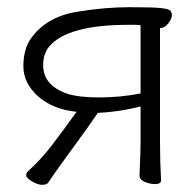

<svg xmlns="http://www.w3.org/2000/svg" viewBox="-20 -501 543 534"><path d="M425 -106Q425 -51 428 0Q428 11 412 11Q396 11 382 4.5Q368 -2 368 -12V-13Q371 -79 371 -106V-205Q329 -194 280 -189L252 -187Q224 -146 199 -112Q138 -29 114 7Q110 13 97.5 13Q85 13 69 3.5Q53 -6 53 -13Q53 -20 57 -24Q94 -57 125.5 -98.5Q157 -140 193 -190Q126 -197 85.5 -233.5Q45 -270 45 -317Q45 -364 66 -394Q110 -456 199 -469Q273 -481 340 -481Q407 -481 428 -478.5Q449 -476 453.5 -471.5Q458 -467 458 -458Q458 -449 448 -436Q438 -423 426 -423H425ZM371 -431Q363 -432 354 -432H337Q170 -432 118 -373Q100 -352 100 -320Q100 -263 168 -240Q200 -230 256.5 -230Q313 -230 371 -241Z"/></svg>

Font: ToneOZ-Pinyin-WenKai-Light
Style: Light
Weight: 300
Designer: Fontworks Inc.
Foundry: ToneOZ
Version: Version 0.240331